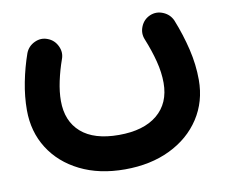

<svg xmlns="http://www.w3.org/2000/svg" viewBox="-66 -359 834 711"><g transform="rotate(-10 351.5 -3.5)"><path d="M349.6 272Q253.4 272 181.2 236.1Q108.9 200.2 69.1 137.2Q29.3 74.2 29.3 -6.8Q29.3 -57.6 39.8 -111.3Q50.3 -165 67.9 -214.8Q77.6 -239.7 102.3 -251.2Q127 -262.7 151.4 -252.9Q175.8 -243.7 187.5 -219Q199.2 -194.3 189.5 -169.4Q176.3 -132.3 167.7 -92.5Q159.2 -52.7 159.2 -18.6Q159.2 57.6 207.8 100.1Q256.3 142.6 349.6 142.6Q442.9 142.6 494.1 100.1Q545.4 57.6 545.4 -19Q545.4 -58.1 534.4 -100.8Q523.4 -143.6 504.9 -189Q494.6 -213.4 504.9 -238.3Q515.1 -263.2 539.6 -273.9Q564 -284.2 589.1 -273.7Q614.3 -263.2 625 -238.8Q647.9 -181.6 661.9 -123Q675.8 -64.5 675.8 -7.3Q675.8 74.2 634.5 137.5Q593.3 200.7 519.8 236.3Q446.3 272 349.6 272Z"/></g></svg>

Font: Mikhak Bold
Style: Regular
Weight: 700
Designer: Amin Abedi
Version: Version 3.3